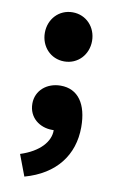

<svg xmlns="http://www.w3.org/2000/svg" viewBox="-82 -552 485 801"><g transform="rotate(10 160.0 -151.0)"><path d="M160 -298C218 -298 260 -344 260 -402C260 -460 218 -506 160 -506C102 -506 60 -460 60 -402C60 -344 102 -298 160 -298ZM80 204C210 168 278 78 278 -40C278 -138 238 -196 164 -196C106 -196 60 -158 60 -102C60 -42 108 -8 160 -8C162 -8 165 -8 167 -8C168 40 127 88 46 114Z"/></g></svg>

Font: Giro Sans Black
Style: Regular
Weight: 900
Designer: Paul D. Hunt
Foundry: Adobe Systems Incorporated
Version: Version 1.000;PS 1.0;hotconv 1.0.88;makeotf.lib2.5.647800